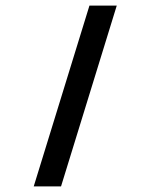

<svg xmlns="http://www.w3.org/2000/svg" viewBox="-20 -669 540 689"><path d="M101 0H199L399 -649H301Z"/></svg>

Font: Grotesk 02 Mince
Style: Bold
Weight: 400
Designer: Frank Adebiaye, contributions by Jérémy Landes, Ariel Martín Pérez
Foundry: Velvetyne Type Foundry
Version: Version 3.000;Glyphs 3.1.2 (3150)